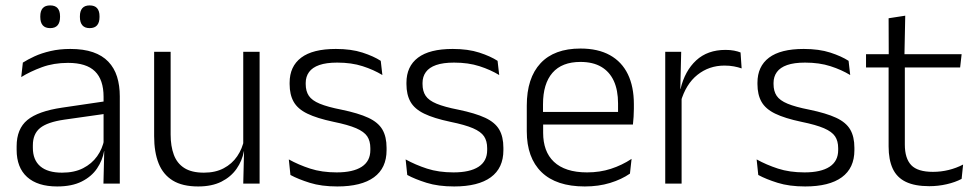

<svg xmlns="http://www.w3.org/2000/svg" viewBox="-20 -679 3610 710"><path d="M423 0H362.5L365.5 -121.5L363 -131V-288.5V-321Q363 -384 331.2 -415.2Q299.5 -446.5 231.5 -446.5Q178.5 -446.5 135 -430.5Q91.5 -414.5 58.5 -394L64.5 -447.5Q82.5 -459 108 -470.8Q133.5 -482.5 166.8 -490.2Q200 -498 240 -498Q289 -498 323.8 -486Q358.5 -474 380.5 -451Q402.5 -428 412.8 -395.5Q423 -363 423 -322.5ZM191.5 10.5Q119 10.5 80.2 -24.5Q41.5 -59.5 41.5 -125V-138Q41.5 -202.5 81.2 -235.2Q121 -268 210 -281L373 -305L376 -259L217.5 -236.5Q155.5 -227.5 128.5 -205.8Q101.5 -184 101.5 -141.5V-132.5Q101.5 -87.5 129 -64Q156.5 -40.5 209.5 -40.5Q255 -40.5 287.2 -57Q319.5 -73.5 339.2 -101.2Q359 -129 365.5 -163.5L377.5 -120.5H365Q359 -86 338.8 -56Q318.5 -26 282.2 -7.8Q246 10.5 191.5 10.5ZM165.5 -575Q147 -575 138 -585.5Q129 -596 129 -616V-619Q129 -638.5 138 -648.8Q147 -659 165.5 -659Q184 -659 193 -648.8Q202 -638.5 202 -619V-616Q202 -596 193 -585.5Q184 -575 165.5 -575ZM311.5 -575Q293.5 -575 284.5 -585.5Q275.5 -596 275.5 -616V-619Q275.5 -638.5 284.5 -648.8Q293.5 -659 311.5 -659Q330 -659 339 -648.8Q348 -638.5 348 -619V-616Q348 -596 339 -585.5Q330 -575 311.5 -575Z M550 -487.5H611V-181.5Q611 -138.5 622.8 -106.8Q634.5 -75 661.5 -57.8Q688.5 -40.5 734 -40.5Q776.5 -40.5 807.2 -56.8Q838 -73 857.2 -101.2Q876.5 -129.5 883 -164.5L895.5 -120H882Q875.5 -84.5 854.8 -54.8Q834 -25 798.8 -7.2Q763.5 10.5 713 10.5Q654.5 10.5 618.8 -11.5Q583 -33.5 566.5 -75Q550 -116.5 550 -175.5ZM879.5 -487.5H940V0H879.5L882.5 -120.5L879.5 -123.5Z M1227.5 10.5Q1168.5 10.5 1125.5 -3Q1082.5 -16.5 1054 -32L1048 -89.5Q1084 -69.5 1127 -55.5Q1170 -41.5 1225 -41.5Q1285.5 -41.5 1317.5 -62.2Q1349.5 -83 1349.5 -124V-131Q1349.5 -157.5 1338 -174.8Q1326.5 -192 1297 -204.8Q1267.5 -217.5 1213.5 -228.5Q1152 -241.5 1116.5 -258.8Q1081 -276 1066 -302.5Q1051 -329 1051 -368V-373Q1051 -433.5 1093.8 -465.8Q1136.5 -498 1222 -498Q1279 -498 1320.5 -484.5Q1362 -471 1388 -454L1394 -401.5Q1362 -421 1321 -434.2Q1280 -447.5 1227 -447.5Q1186.5 -447.5 1160.8 -438.5Q1135 -429.5 1122.8 -412.5Q1110.5 -395.5 1110.5 -372.5V-368Q1110.5 -342 1122 -324.8Q1133.5 -307.5 1162.5 -295.5Q1191.5 -283.5 1242.5 -273.5Q1305.5 -260.5 1342 -243.5Q1378.5 -226.5 1394 -200Q1409.5 -173.5 1409.5 -132.5V-123.5Q1409.5 -57.5 1363 -23.5Q1316.5 10.5 1227.5 10.5Z M1659.5 10.5Q1600.5 10.5 1557.5 -3Q1514.5 -16.5 1486 -32L1480 -89.5Q1516 -69.5 1559 -55.5Q1602 -41.5 1657 -41.5Q1717.5 -41.5 1749.5 -62.2Q1781.5 -83 1781.5 -124V-131Q1781.5 -157.5 1770 -174.8Q1758.5 -192 1729 -204.8Q1699.5 -217.5 1645.5 -228.5Q1584 -241.5 1548.5 -258.8Q1513 -276 1498 -302.5Q1483 -329 1483 -368V-373Q1483 -433.5 1525.8 -465.8Q1568.5 -498 1654 -498Q1711 -498 1752.5 -484.5Q1794 -471 1820 -454L1826 -401.5Q1794 -421 1753 -434.2Q1712 -447.5 1659 -447.5Q1618.5 -447.5 1592.8 -438.5Q1567 -429.5 1554.8 -412.5Q1542.5 -395.5 1542.5 -372.5V-368Q1542.5 -342 1554 -324.8Q1565.5 -307.5 1594.5 -295.5Q1623.5 -283.5 1674.5 -273.5Q1737.5 -260.5 1774 -243.5Q1810.5 -226.5 1826 -200Q1841.5 -173.5 1841.5 -132.5V-123.5Q1841.5 -57.5 1795 -23.5Q1748.5 10.5 1659.5 10.5Z M2142.5 10.5Q2037 10.5 1982.5 -42.5Q1928 -95.5 1928 -193.5V-288.5Q1928 -390.5 1978.8 -445Q2029.5 -499.5 2126.5 -499.5Q2191.5 -499.5 2235.5 -475Q2279.5 -450.5 2301.8 -404.5Q2324 -358.5 2324 -294V-276.5Q2324 -262 2323 -247.5Q2322 -233 2320.5 -218.5H2264.5Q2265.5 -240.5 2265.5 -260.2Q2265.5 -280 2265.5 -296.5Q2265.5 -345.5 2249.8 -379.8Q2234 -414 2203.2 -432Q2172.5 -450 2126.5 -450Q2058 -450 2023 -409.8Q1988 -369.5 1988 -293.5V-246L1988.5 -238V-187.5Q1988.5 -154 1998.2 -127Q2008 -100 2028.2 -80.8Q2048.5 -61.5 2079.2 -51.5Q2110 -41.5 2151 -41.5Q2198.5 -41.5 2239.2 -54.8Q2280 -68 2315.5 -91.5L2309.5 -37Q2278.5 -15.5 2236 -2.5Q2193.5 10.5 2142.5 10.5ZM2307 -218.5H1959.5V-265H2307Z M2497 -301.5 2481.5 -348 2496.5 -350Q2512.5 -417 2554.5 -455.8Q2596.5 -494.5 2663 -494.5Q2680.5 -494.5 2694.5 -491.8Q2708.5 -489 2718.5 -485L2722.5 -426Q2710 -430.5 2694 -433.5Q2678 -436.5 2659 -436.5Q2602 -436.5 2559 -402.2Q2516 -368 2497 -301.5ZM2500.5 0H2440V-487.5H2499L2495.5 -341L2500.5 -336Z M2957.5 10.5Q2898.5 10.5 2855.5 -3Q2812.5 -16.5 2784 -32L2778 -89.5Q2814 -69.5 2857 -55.5Q2900 -41.5 2955 -41.5Q3015.5 -41.5 3047.5 -62.2Q3079.5 -83 3079.5 -124V-131Q3079.5 -157.5 3068 -174.8Q3056.5 -192 3027 -204.8Q2997.5 -217.5 2943.5 -228.5Q2882 -241.5 2846.5 -258.8Q2811 -276 2796 -302.5Q2781 -329 2781 -368V-373Q2781 -433.5 2823.8 -465.8Q2866.5 -498 2952 -498Q3009 -498 3050.5 -484.5Q3092 -471 3118 -454L3124 -401.5Q3092 -421 3051 -434.2Q3010 -447.5 2957 -447.5Q2916.5 -447.5 2890.8 -438.5Q2865 -429.5 2852.8 -412.5Q2840.5 -395.5 2840.5 -372.5V-368Q2840.5 -342 2852 -324.8Q2863.5 -307.5 2892.5 -295.5Q2921.5 -283.5 2972.5 -273.5Q3035.5 -260.5 3072 -243.5Q3108.5 -226.5 3124 -200Q3139.5 -173.5 3139.5 -132.5V-123.5Q3139.5 -57.5 3093 -23.5Q3046.5 10.5 2957.5 10.5Z M3416.5 9.5Q3363 9.5 3329.8 -6.5Q3296.5 -22.5 3281.2 -55.5Q3266 -88.5 3266 -137.5V-455.5H3326V-144.5Q3326 -93 3349.8 -68.2Q3373.5 -43.5 3430 -43.5Q3460 -43.5 3488.2 -50.5Q3516.5 -57.5 3541.5 -70.5L3536 -17.5Q3512.5 -5 3481 2.2Q3449.5 9.5 3416.5 9.5ZM3530.5 -429.5H3182.5V-478.5H3536ZM3324.5 -471.5H3266.5L3266 -611.5L3327.5 -621Z"/></svg>

Font: Anek Kannada Medium Light
Style: Regular
Weight: 300
Version: Version 1.003